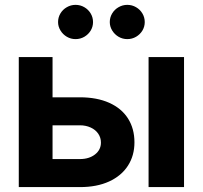

<svg xmlns="http://www.w3.org/2000/svg" viewBox="-20 -763 827 783"><path d="M528.3 -182.6Q528.3 -128.4 501.7 -87.2Q475.1 -45.9 425 -22.9Q375 0 305.7 0H56.6V-530.3H194.3V-366.2H305.7Q375 -366.2 425.3 -343.8Q475.6 -321.3 502 -279.8Q528.3 -238.3 528.3 -182.6ZM305.7 -114.3Q343.3 -114.3 367.4 -133.1Q391.6 -151.9 391.6 -181.6Q391.6 -201.7 380.6 -217.8Q369.6 -233.9 349.9 -242.9Q330.1 -252 305.7 -252H194.3V-114.3ZM585.9 -530.3H730.5V0H585.9ZM216.8 -672.9Q216.8 -691.9 226.3 -708Q235.8 -724.1 252.4 -733.6Q269 -743.2 288.1 -743.2Q307.6 -743.2 324 -733.6Q340.3 -724.1 349.9 -708Q359.4 -691.9 359.4 -672.9Q359.4 -654.3 349.9 -638.4Q340.3 -622.6 324 -613Q307.6 -603.5 288.1 -603.5Q269 -603.5 252.7 -613Q236.3 -622.6 226.6 -638.7Q216.8 -654.8 216.8 -672.9ZM427.7 -672.9Q427.7 -691.9 437.3 -708Q446.8 -724.1 463.4 -733.6Q480 -743.2 499 -743.2Q518.6 -743.2 534.9 -733.6Q551.3 -724.1 560.8 -708Q570.3 -691.9 570.3 -672.9Q570.3 -654.3 560.8 -638.4Q551.3 -622.6 534.9 -613Q518.6 -603.5 499 -603.5Q480 -603.5 463.6 -613Q447.3 -622.6 437.5 -638.7Q427.7 -654.8 427.7 -672.9Z"/></svg>

Font: Pretendard
Style: Bold
Weight: 700
Designer: Base glyphs from Inter by Rasmus Andersson; Hangeul glyphs from Noto Sans CJK(Source Han Sans) by Jang Soo-young and Kan
Foundry: Kil Hyung-jin
Version: Version 1.309